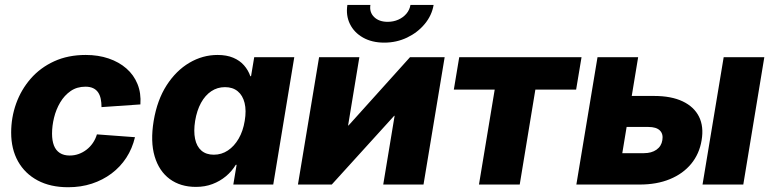

<svg xmlns="http://www.w3.org/2000/svg" viewBox="-20 -767 3204 798"><path d="M263.2 11.2Q189.5 11.2 136.5 -17.1Q83.5 -45.4 54.9 -96.4Q26.4 -147.5 26.4 -215.8Q26.4 -278.8 47.1 -336.7Q67.9 -394.5 107.7 -440.2Q147.5 -485.8 205.1 -512.2Q262.7 -538.6 336.4 -538.6Q388.7 -538.6 431.6 -523.9Q474.6 -509.3 505.4 -482.4Q536.1 -455.6 551.5 -417.7Q566.9 -379.9 563.5 -333L401.9 -321.8Q401.9 -340.3 398.7 -356Q395.5 -371.6 387.7 -383.1Q379.9 -394.5 366.9 -400.6Q354 -406.7 335 -406.7Q299.8 -406.7 273.7 -388.7Q247.6 -370.6 230.2 -341.3Q212.9 -312 204.6 -277.8Q196.3 -243.7 196.3 -211.4Q196.3 -182.6 204.1 -162.4Q211.9 -142.1 228.5 -131.3Q245.1 -120.6 269.5 -120.6Q289.6 -120.6 307.1 -127Q324.7 -133.3 339.8 -145Q355 -156.7 366 -172.9Q377 -189 382.8 -208.5L541 -196.8Q529.8 -149.4 504.9 -111.3Q480 -73.2 443.6 -45.9Q407.2 -18.6 361.8 -3.7Q316.4 11.2 263.2 11.2Z M794.4 9.8Q730 9.8 685.5 -22.9Q641.1 -55.7 622.8 -116.9Q604.5 -178.2 618.7 -264.6Q633.3 -351.6 672.6 -412.6Q711.9 -473.6 767.1 -506.1Q822.3 -538.6 884.3 -538.6Q921.9 -538.6 949.2 -527.1Q976.6 -515.6 994.1 -495.6Q1011.7 -475.6 1020.5 -450.2H1023.4L1036.6 -529.3H1203.1L1115.7 0H949.7L963.4 -82H960Q943.4 -54.7 918.7 -34.2Q894 -13.7 863 -2Q832 9.8 794.4 9.8ZM868.7 -124Q900.9 -124 927.2 -141.6Q953.6 -159.2 971.9 -190.7Q990.2 -222.2 997.1 -264.6Q1004.4 -307.6 996.6 -339.1Q988.8 -370.6 968 -387.7Q947.3 -404.8 915 -404.8Q883.3 -404.8 857.9 -387.7Q832.5 -370.6 815.4 -339.4Q798.3 -308.1 791 -264.6Q784.2 -221.7 790.8 -189.9Q797.4 -158.2 817.1 -141.1Q836.9 -124 868.7 -124Z M1740.2 0H1572.8L1620.1 -285.6H1618.2L1358.9 0H1218.3L1306.2 -529.3H1473.6L1426.8 -245.6H1428.7L1684.1 -529.3H1828.1ZM1577.1 -589.8Q1525.9 -589.8 1488.8 -610.8Q1451.7 -631.8 1434.3 -667.5Q1417 -703.1 1423.8 -746.6H1519.5Q1514.6 -716.3 1534.9 -696.3Q1555.2 -676.3 1591.3 -676.3Q1615.2 -676.3 1635.5 -685.3Q1655.8 -694.3 1669.2 -710.2Q1682.6 -726.1 1686 -746.6H1782.2Q1774.9 -703.1 1745.4 -667.5Q1715.8 -631.8 1671.9 -610.8Q1627.9 -589.8 1577.1 -589.8Z M1970.7 0 2036.1 -394.5H1866.2L1888.7 -529.3H2397L2374.5 -394.5H2205.1L2140.1 0Z M2540 -368.2H2698.7Q2770 -368.2 2817.4 -345.7Q2864.7 -323.2 2885.3 -282Q2905.8 -240.7 2896 -183.6Q2886.7 -127.4 2852.8 -86.2Q2818.8 -44.9 2764.4 -22.5Q2710 0 2638.7 0H2375.5L2463.4 -529.3H2632.3L2566.4 -130.4H2656.2Q2688 -130.4 2708.5 -144.8Q2729 -159.2 2732.9 -184.6Q2737.3 -210.4 2722.4 -224.9Q2707.5 -239.3 2675.3 -239.3H2518.6ZM2899.9 0 2987.8 -529.3H3156.7L3069.3 0Z"/></svg>

Font: Inter 24pt ExtraBold
Style: Italic
Weight: 800
Italic angle: -9.3988°
Designer: Rasmus Andersson
Foundry: rsms
Version: Version 4.001;git-66647c0bb